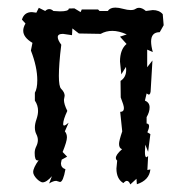

<svg xmlns="http://www.w3.org/2000/svg" viewBox="-20 -470 484 500"><path d="M66.4 -22Q66.4 -32.7 80.6 -52.7L77.6 -52.2Q70.3 -52.2 70.3 -71.8Q70.3 -80.6 74.5 -88.9Q78.6 -97.2 78.6 -105Q78.6 -112.8 74.7 -120.4Q70.8 -127.9 70.8 -138.2Q70.8 -147.5 75 -159.4Q79.1 -171.4 79.1 -181.2Q79.1 -195.8 70.8 -208V-228.5Q77.1 -239.3 77.1 -261.2Q77.1 -295.4 60.5 -338.4L64.5 -358.4Q40.5 -372.6 40.5 -390.1Q40.5 -398.9 46.4 -408.7L37.1 -418.9Q43 -438.5 63 -438.5L74.7 -437L81.1 -449.7L97.7 -441.4Q102.5 -446.3 108.4 -446.3Q113.8 -446.3 119.1 -441.4L136.2 -440.4Q159.2 -440.4 159.2 -447.8L173.8 -448.2L189.9 -438.5L192.9 -445.3H235.4L239.3 -441.4H260.7Q266.6 -450.2 280.3 -450.2Q289.1 -450.2 300.5 -447Q312 -443.8 320.3 -443.8Q328.6 -443.8 332.8 -446.8Q336.9 -449.7 341.8 -449.7Q350.6 -449.7 359.9 -441.4L377.9 -443.8Q394.5 -443.8 403.8 -433.1L406.2 -404.3L396 -386.2Q373.5 -386.2 373.5 -361.8Q373.5 -350.6 377.9 -334.5L363.3 -340.8V-294.9L377 -312.5L372.6 -237.8Q372.6 -223.6 367.2 -223.6L361.8 -226.6L357.4 -208Q369.6 -203.1 369.6 -190.4Q369.6 -178.2 361.8 -165V-148.4Q368.2 -147.9 368.2 -141.6Q368.2 -135.7 363.8 -125.5L371.6 -120.6L365.7 -74.7L358.4 -93.3L357.4 -74.7Q357.4 -60.5 361.3 -60.5L365.7 -63.5L363.8 -27.3L371.6 -28.8Q368.7 -0.5 336.4 9.8L335.4 -4.4L319.3 10.3Q315.9 1 310.1 1Q306.6 1 301.3 6.8Q283.2 -3.9 283.2 -31.2L285.2 -51.8Q281.7 -54.7 281.7 -58.6Q281.7 -67.4 297.9 -81.5Q290 -84 290 -95.2Q290 -103.5 298.3 -127.9L293 -178.7Q302.7 -178.7 302.7 -188.5Q302.7 -195.3 294.4 -216.3L293.9 -259.3Q308.6 -268.6 308.6 -288.1L308.1 -295.9L295.9 -276.4L292.5 -309.6Q292.5 -341.3 309.6 -355.5L292.5 -374.5L310.1 -380.4Q289.6 -389.6 272.5 -389.6Q255.9 -389.6 242.2 -381.8L185.5 -382.8L168.5 -396L167.5 -378.4L144 -381.8Q130.4 -381.8 130.4 -373.5Q130.4 -365.7 139.6 -353.5Q136.2 -327.1 134.8 -306.9Q133.3 -286.6 133.3 -272.5Q133.3 -244.6 139.2 -238.8Q148.4 -229.5 148.4 -220.7L146.5 -210Q146.5 -198.7 155.3 -181.2Q144.5 -158.2 144.5 -147Q144.5 -143.1 147 -143.1Q150.4 -143.1 158.7 -150.4L148.9 -127.9Q154.3 -121.6 154.3 -112.3Q154.3 -101.6 143.1 -74.2L154.8 -62L140.6 -54.2L138.7 -44.9Q138.7 -33.2 150.4 -29.3Q144.5 3.9 136.2 3.9L126.5 1Q118.7 1 107.9 7.8L115.2 -11.2Q101.1 4.9 90.8 4.9Q88.4 4.9 84.2 2.4Q80.1 0 76.2 -3.9Q72.3 -7.8 69.3 -12.7Q66.4 -17.6 66.4 -22Z"/></svg>

Font: Truetypewriter PolyglOTT
Style: Regular
Weight: 400
Designer: Sergey Beatoff a.k.a. Sam_T
Version: Version 3.76